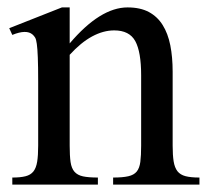

<svg xmlns="http://www.w3.org/2000/svg" viewBox="-20 -498 560 518"><path d="M518.1 0V-19Q494.6 -19 480.5 -22.7Q466.3 -26.4 458.7 -36.1Q451.2 -45.9 448.5 -62.5Q445.8 -79.1 445.8 -105V-304.2Q445.8 -343.8 439.5 -375.7Q433.1 -407.7 418.9 -430.4Q404.8 -453.1 381.6 -465.6Q358.4 -478 324.2 -478Q250.5 -478 168 -380.9V-478H147L4.9 -421.9L13.2 -403.8Q51.3 -419.4 67.9 -404.8Q71.8 -401.4 74.7 -396.7Q77.6 -392.1 79.3 -379.6Q81.1 -367.2 82 -343.3Q83 -319.3 83 -277.8V-105Q83 -78.6 80.3 -61.8Q77.6 -44.9 70.1 -35.4Q62.5 -25.9 48.8 -22.5Q35.2 -19 13.2 -19V0H244.1V-19Q218.8 -19 203.9 -22.2Q189 -25.4 180.9 -34.7Q172.9 -43.9 170.4 -60.8Q168 -77.6 168 -105V-350.1Q198.2 -383.3 228.5 -399.7Q258.8 -416 288.1 -416Q329.1 -416 345 -387Q360.8 -357.9 360.8 -294.9V-105Q360.8 -78.1 358.6 -61.3Q356.4 -44.4 348.9 -35.2Q341.3 -25.9 326.2 -22.5Q311 -19 285.2 -19V0Z"/></svg>

Font: Galatia SIL
Style: Regular
Weight: 400
Designer: Development by SIL's NRSI team
Version: Version 2.1